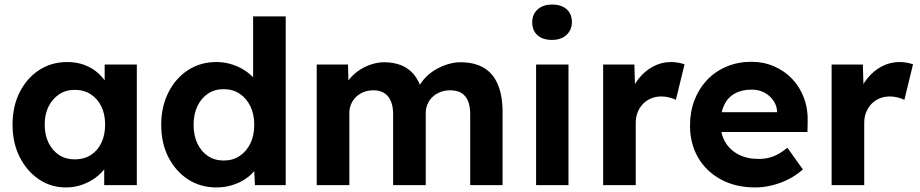

<svg xmlns="http://www.w3.org/2000/svg" viewBox="-20 -812 4034 842"><path d="M35 -266Q35 -346 66.5 -408Q98 -470 152 -505Q206 -540 275 -540Q314 -540 346.5 -528.5Q379 -517 403.5 -497Q428 -477 445 -451Q462 -425 469 -395L439 -400V-529H580V0H437V-127L469 -130Q461 -102 443 -77Q425 -52 398.5 -32.5Q372 -13 339 -1.5Q306 10 269 10Q203 10 150 -26Q97 -62 66 -124Q35 -186 35 -266ZM441 -266Q441 -311 424.5 -345Q408 -379 378 -398.5Q348 -418 308 -418Q269 -418 239.5 -398.5Q210 -379 193 -345Q176 -311 176 -266Q176 -220 193 -185.5Q210 -151 239.5 -132Q269 -113 308 -113Q348 -113 378 -132Q408 -151 424.5 -185.5Q441 -220 441 -266Z M687 -265Q687 -344 718.5 -406.5Q750 -469 804.5 -504.5Q859 -540 929 -540Q966 -540 1000.5 -528.5Q1035 -517 1062.5 -497Q1090 -477 1107 -452.5Q1124 -428 1126 -402L1090 -395V-740H1233V0H1098L1092 -122L1120 -119Q1118 -94 1102 -71Q1086 -48 1059.5 -29.5Q1033 -11 999.5 -0.5Q966 10 929 10Q859 10 804.5 -25.5Q750 -61 718.5 -122.5Q687 -184 687 -265ZM1095 -265Q1095 -311 1078 -346Q1061 -381 1031 -401Q1001 -421 961 -421Q921 -421 891.5 -401Q862 -381 845.5 -346Q829 -311 829 -265Q829 -218 845.5 -183Q862 -148 891.5 -128Q921 -108 961 -108Q1001 -108 1031 -128Q1061 -148 1078 -183Q1095 -218 1095 -265Z M1369 0V-529H1506L1509 -428L1488 -424Q1499 -450 1517.5 -471Q1536 -492 1560 -507Q1584 -522 1611 -530.5Q1638 -539 1665 -539Q1706 -539 1739 -526Q1772 -513 1795 -485.5Q1818 -458 1831 -413L1809 -415L1816 -431Q1829 -455 1849 -475Q1869 -495 1894 -509Q1919 -523 1946 -531Q1973 -539 1999 -539Q2061 -539 2102 -514.5Q2143 -490 2163.5 -441Q2184 -392 2184 -321V0H2042V-311Q2042 -347 2032 -370Q2022 -393 2003 -404.5Q1984 -416 1954 -416Q1931 -416 1911.5 -408.5Q1892 -401 1877.5 -387.5Q1863 -374 1855 -355.5Q1847 -337 1847 -316V0H1704V-312Q1704 -345 1694 -368.5Q1684 -392 1665 -404Q1646 -416 1618 -416Q1595 -416 1575.5 -408.5Q1556 -401 1542 -387.5Q1528 -374 1520 -356Q1512 -338 1512 -317V0Z M2331 0V-529H2473V0ZM2314 -715Q2314 -749 2337.5 -770.5Q2361 -792 2401 -792Q2442 -792 2465 -771.5Q2488 -751 2488 -715Q2488 -681 2464.5 -659Q2441 -637 2401 -637Q2360 -637 2337 -657.5Q2314 -678 2314 -715Z M2625 0V-529H2762L2767 -359L2743 -394Q2755 -435 2782 -468.5Q2809 -502 2845.5 -521Q2882 -540 2922 -540Q2939 -540 2955 -537Q2971 -534 2982 -530L2944 -374Q2933 -380 2915.5 -384.5Q2898 -389 2880 -389Q2856 -389 2835.5 -380.5Q2815 -372 2800 -356.5Q2785 -341 2776.5 -320Q2768 -299 2768 -274V0Z M3006 -261Q3006 -323 3026 -374Q3046 -425 3082 -462.5Q3118 -500 3167.5 -520.5Q3217 -541 3275 -541Q3329 -541 3375 -521Q3421 -501 3454.5 -465.5Q3488 -430 3506 -381.5Q3524 -333 3522 -277L3521 -233H3096L3073 -320H3404L3388 -302V-324Q3386 -351 3370.5 -372.5Q3355 -394 3331 -406.5Q3307 -419 3277 -419Q3233 -419 3202.5 -402Q3172 -385 3156 -352Q3140 -319 3140 -272Q3140 -224 3160.5 -189Q3181 -154 3218.5 -134.5Q3256 -115 3307 -115Q3342 -115 3371 -126Q3400 -137 3433 -164L3501 -69Q3472 -43 3437 -25.5Q3402 -8 3365 1Q3328 10 3292 10Q3206 10 3141.5 -25Q3077 -60 3041.5 -121Q3006 -182 3006 -261Z M3627 0V-529H3764L3769 -359L3745 -394Q3757 -435 3784 -468.5Q3811 -502 3847.5 -521Q3884 -540 3924 -540Q3941 -540 3957 -537Q3973 -534 3984 -530L3946 -374Q3935 -380 3917.5 -384.5Q3900 -389 3882 -389Q3858 -389 3837.5 -380.5Q3817 -372 3802 -356.5Q3787 -341 3778.5 -320Q3770 -299 3770 -274V0Z"/></svg>

Font: Mach SemiBold
Style: Regular
Weight: 600
Version: Version 1.002